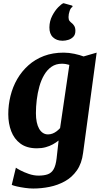

<svg xmlns="http://www.w3.org/2000/svg" viewBox="-20 -886 617 1160"><path d="M482 38Q474 101.5 444.5 143.5Q415 185.5 372 209.2Q329 233 279.5 243Q230 253 181 253Q157.5 253 131 249.2Q104.5 245.5 82.5 240.5Q60.5 235.5 51 231L76 127Q81 131.5 102.8 143Q124.5 154.5 154.2 164.8Q184 175 213 175Q246 175 268.5 167Q291 159 304 136.5Q317 114 322 71L334 -37Q318.5 -24.5 299 -13.8Q279.5 -3 255.5 3.5Q231.5 10 203 10Q142 10 103.8 -18.2Q65.5 -46.5 47.8 -93.2Q30 -140 30 -196Q30 -252.5 43.5 -307Q57 -361.5 84.2 -408.5Q111.5 -455.5 151.8 -491.5Q192 -527.5 245.2 -547.8Q298.5 -568 365 -568Q396 -568 429.8 -560.8Q463.5 -553.5 485 -545L564 -568ZM399 -494Q389.5 -497 377.8 -499Q366 -501 354 -501Q318 -501 291.5 -482.8Q265 -464.5 246.8 -433.2Q228.5 -402 217.8 -363.2Q207 -324.5 202 -282.8Q197 -241 197 -202Q197 -172 202 -148.2Q207 -124.5 216.5 -108Q226 -91.5 239.5 -82.8Q253 -74 270 -74Q284 -74 297.2 -79Q310.5 -84 322 -92.8Q333.5 -101.5 343 -112ZM356.5 -640Q322 -640 300 -660.8Q278 -681.5 278.5 -721Q279 -758.5 295.2 -790Q311.5 -821.5 331.5 -842Q351.5 -862.5 363 -866.5H365L416.5 -852L418.5 -844.5Q407.5 -840 400.8 -820.2Q394 -800.5 394 -782.5Q394 -767 400.2 -759.5Q406.5 -752 413 -747Q421 -741.5 428.2 -730Q435.5 -718.5 435.5 -699.5Q435.5 -676.5 422.8 -663.5Q410 -650.5 392.5 -645.2Q375 -640 360 -640Z"/></svg>

Font: Merriweather Light 18pt Black
Style: Italic
Weight: 900
Italic angle: -7.8°
Version: Version 2.101